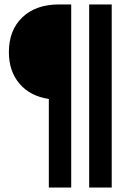

<svg xmlns="http://www.w3.org/2000/svg" viewBox="-20 -695 590 865"><path d="M200 150V-249.2Q115.8 -261.7 67.9 -317.9Q20 -374.2 20 -460Q20 -559.2 80.8 -617.1Q141.7 -675 245.8 -675H300.8V150ZM381.7 150V-675H483.3V150Z"/></svg>

Font: Funnel Display
Style: Bold
Weight: 700
Designer: NORD ID, Kristian Moeller
Foundry: Dicotype
Version: Version 1.000